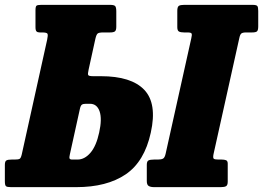

<svg xmlns="http://www.w3.org/2000/svg" viewBox="-56 -770 1082 790"><path d="M928.5 -612.5 822.5 -135.5Q819.5 -120.5 823.5 -117Q827.5 -113.5 842.5 -113.5H856Q867 -113.5 874 -110.8Q881 -108 881 -97V-22.5Q881 -8 874.2 -4Q867.5 0 852.5 0H578.5Q563.5 0 555.8 -4.8Q548 -9.5 548 -25V-92Q548 -106.5 555.2 -110Q562.5 -113.5 578 -113.5H594Q608 -113.5 615 -117.5Q622 -121.5 625.5 -137.5L731 -612Q734.5 -626.5 732.5 -631.5Q730.5 -636.5 716 -636.5H701.5Q687.5 -636.5 680.5 -640.2Q673.5 -644 673.5 -658V-725.5Q673.5 -741.5 679.8 -745.8Q686 -750 701.5 -750H983Q999 -750 1002.8 -745.2Q1006.5 -740.5 1006.5 -725V-662Q1006.5 -645 1001.2 -640.8Q996 -636.5 981 -636.5H957Q942 -636.5 936.8 -632Q931.5 -627.5 928.5 -612.5ZM4 -113.5Q19.5 -113.5 24.8 -116.5Q30 -119.5 33.5 -134.5L138 -606.5Q142 -625 139.5 -630.8Q137 -636.5 117.5 -636.5H107.5Q99 -636.5 94.5 -640.5Q90 -644.5 90 -658.5V-727Q90 -743 94.2 -746.5Q98.5 -750 113.5 -750H397Q413.5 -750 418 -744.8Q422.5 -739.5 422.5 -723V-660Q422.5 -645.5 417 -641Q411.5 -636.5 396.5 -636.5H369Q351.5 -636.5 346 -632.2Q340.5 -628 336.5 -610.5L308.5 -483Q304.5 -466 307 -461.2Q309.5 -456.5 327 -456.5H359Q484.5 -456.5 537.8 -400.2Q591 -344 564.5 -224.5Q538.5 -105 461 -52.5Q383.5 0 258 0H-11Q-26.5 0 -31.2 -3.8Q-36 -7.5 -36 -24V-91.5Q-36 -106.5 -29.5 -110Q-23 -113.5 -8 -113.5ZM297.5 -343Q286 -343 280.8 -339.2Q275.5 -335.5 272.5 -321L231.5 -135Q228.5 -122.5 230.2 -118Q232 -113.5 241.5 -113.5H263Q292 -113.5 316 -141.2Q340 -169 352 -224.5Q364.5 -280.5 353.8 -311.8Q343 -343 314 -343Z"/></svg>

Font: Besley* Condensed Heavy
Style: Italic
Weight: 800
Width: 3
Italic angle: -13°
Designer: Owen Earl
Foundry: indestructible type*
Version: Version 3.000; ttfautohint (v1.8.3)